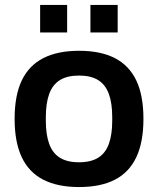

<svg xmlns="http://www.w3.org/2000/svg" viewBox="-20 -743 638 775"><path d="M299 12Q213 12 155 -17.5Q97 -47 68 -108Q39 -169 39 -263Q39 -358 68 -418.5Q97 -479 155 -508.5Q213 -538 299 -538Q386 -538 443.5 -508.5Q501 -479 530 -418.5Q559 -358 559 -263Q559 -169 530 -108Q501 -47 443.5 -17.5Q386 12 299 12ZM299 -88Q347 -88 376.5 -106.5Q406 -125 419.5 -162.5Q433 -200 433 -256V-270Q433 -326 419.5 -363.5Q406 -401 376.5 -419.5Q347 -438 299 -438Q251 -438 221.5 -419.5Q192 -401 178.5 -363.5Q165 -326 165 -270V-256Q165 -200 178.5 -162.5Q192 -125 221.5 -106.5Q251 -88 299 -88ZM142 -612V-723H251V-612ZM345 -612V-723H455V-612Z"/></svg>

Font: Archivo SemiBold SemiBold
Style: Regular
Weight: 600
Version: Version 2.001